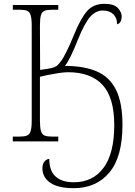

<svg xmlns="http://www.w3.org/2000/svg" viewBox="-20 -740 707 1005"><path d="M366 245Q284 245 243 216.5Q202 188 202 141Q202 117 213.5 104.5Q225 92 238 92Q238 155 271.5 184.5Q305 214 366 214Q466 214 522 138.5Q578 63 578 -85Q578 -230 516.5 -296Q455 -362 336 -362Q316 -362 286.5 -357.5Q257 -353 230 -347.5Q203 -342 189 -338V-109Q189 -72 194.5 -54Q200 -36 213.5 -30.5Q227 -25 252 -25H285V0H47V-25H83Q108 -25 121.5 -30.5Q135 -36 140.5 -54Q146 -72 146 -108V-605Q146 -642 140.5 -660Q135 -678 122 -683.5Q109 -689 86 -689H47V-714H285V-689H252Q227 -689 213 -683.5Q199 -678 194 -659.5Q189 -641 189 -604L190 -374Q230 -379 250.5 -384Q271 -389 281 -398.5Q291 -408 303 -425Q311 -436 328 -469.5Q345 -503 367 -557Q401 -641 434.5 -680.5Q468 -720 526 -720Q577 -720 597 -698Q617 -676 617 -654Q617 -640 611.5 -628Q606 -616 593 -613Q593 -646 573 -665.5Q553 -685 517 -685Q482 -685 452.5 -652.5Q423 -620 388 -533Q347 -429 320 -395Q420 -395 487 -366Q554 -337 587.5 -269.5Q621 -202 621 -86Q621 82 552 163.5Q483 245 366 245Z"/></svg>

Font: Noto Serif ExtraLight
Style: Regular
Weight: 200
Designer: Monotype Design Team
Foundry: Monotype Imaging Inc.
Version: Version 2.015; ttfautohint (v1.8.4.7-5d5b)